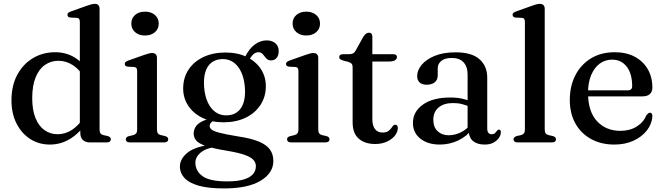

<svg xmlns="http://www.w3.org/2000/svg" viewBox="-20 -758 3532 1022"><path d="M407.5 -81.5 405 -85V-641Q405 -652 401.2 -657.2Q397.5 -662.5 388.5 -663L355 -664.5Q346 -666 342.5 -669.5Q339 -673 339 -679Q339 -685.5 343.2 -689.5Q347.5 -693.5 358.5 -697.5L441.5 -727Q457 -732.5 467 -735Q477 -737.5 485 -737.5Q497.5 -737.5 503.8 -730.5Q510 -723.5 510 -711.5V-68.5Q510 -55 515 -48.2Q520 -41.5 530 -39L552.5 -34Q561.5 -31.5 565.8 -27.2Q570 -23 570 -16.5Q570 -9 564.5 -4.5Q559 0 547.5 0H457.5Q434.5 0 421 -13Q407.5 -26 407.5 -50ZM41 -223.5Q41 -302.5 72 -360Q103 -417.5 155.8 -448.8Q208.5 -480 273.5 -480Q333 -480 379.5 -450.8Q426 -421.5 454.5 -367.5L430 -342.5Q404.5 -387.5 368.2 -411Q332 -434.5 291 -434.5Q251.5 -434.5 219.8 -412.8Q188 -391 169.8 -346.8Q151.5 -302.5 151.5 -235.5Q151.5 -172 169 -129.2Q186.5 -86.5 217.2 -65Q248 -43.5 287 -43.5Q327.5 -43.5 363.5 -67Q399.5 -90.5 429 -137L445.5 -111Q407 -53 356.2 -20.8Q305.5 11.5 245.5 11.5Q186.5 11.5 140.2 -18.5Q94 -48.5 67.5 -101.5Q41 -154.5 41 -223.5Z M815.5 -450V-68.5Q815.5 -55 820.5 -48.2Q825.5 -41.5 835.5 -39L858 -34Q867 -31.5 871.2 -27.2Q875.5 -23 875.5 -16.5Q875.5 -9 870 -4.5Q864.5 0 852.5 0H671.5Q660 0 654.8 -4.5Q649.5 -9 649.5 -16.5Q649.5 -22.5 653.5 -26.8Q657.5 -31 666.5 -33.5L690 -39Q700 -42 705 -48.5Q710 -55 710 -68.5V-379.5Q710 -390.5 706.2 -395.5Q702.5 -400.5 694 -401.5L660 -403Q651.5 -404.5 647.8 -408Q644 -411.5 644 -417Q644 -423.5 648.2 -427.8Q652.5 -432 663.5 -436L747 -465.5Q763 -471 772.8 -473.5Q782.5 -476 789.5 -476Q802.5 -476 809 -469Q815.5 -462 815.5 -450ZM751.5 -569Q719.5 -569 699.2 -586.8Q679 -604.5 679 -632.5Q679 -661 699.2 -678.5Q719.5 -696 751.5 -696Q784.5 -696 804.8 -678.2Q825 -660.5 825 -632.5Q825 -604.5 804.8 -586.8Q784.5 -569 751.5 -569Z M1246.5 -32Q1176 -43.5 1144.2 -52.5Q1112.5 -61.5 1104.2 -70Q1096 -78.5 1096 -87Q1096 -97 1103.5 -105.5Q1111 -114 1129.5 -122.5L1116.5 -129.5Q1076 -123 1053 -110.5Q1030 -98 1020.5 -81.8Q1011 -65.5 1011 -47.5Q1011 -26 1024.5 -10Q1038 6 1076.2 19.2Q1114.5 32.5 1188.5 44.5Q1249 54.5 1282.5 66.5Q1316 78.5 1329 93.2Q1342 108 1342 126.5Q1342 151.5 1325.8 169.8Q1309.5 188 1275.8 197.8Q1242 207.5 1189 207.5Q1096.5 207.5 1058.2 179.8Q1020 152 1020 107.5Q1020 78 1048 54.2Q1076 30.5 1131 23.5L1120.5 9Q1018 21.5 977.8 54.8Q937.5 88 937.5 129Q937.5 162 960.8 188.2Q984 214.5 1035.5 229.8Q1087 245 1172.5 245Q1299.5 245 1367.2 204Q1435 163 1435 99Q1435 64 1417.5 38.8Q1400 13.5 1358.8 -4Q1317.5 -21.5 1246.5 -32ZM1269.5 -427.5 1296 -422Q1315.5 -457 1328 -468.5Q1340.5 -480 1355 -480Q1367 -480 1374.5 -473.5Q1382 -467 1388 -458.5Q1394 -450 1401.8 -443.2Q1409.5 -436.5 1423 -436.5Q1441.5 -436.5 1452.5 -450Q1463.5 -463.5 1463.5 -486Q1463.5 -512.5 1445.8 -527.8Q1428 -543 1399.5 -543Q1367 -543 1337.2 -521.8Q1307.5 -500.5 1286 -458ZM1395 -299.5Q1395 -350.5 1368.2 -391Q1341.5 -431.5 1293.2 -455Q1245 -478.5 1180 -478.5Q1114 -478.5 1063 -454.5Q1012 -430.5 983.5 -387.2Q955 -344 955 -286.5Q955 -236 982 -195.2Q1009 -154.5 1057.2 -130.8Q1105.5 -107 1170 -107Q1236 -107 1286.8 -131.2Q1337.5 -155.5 1366.2 -199Q1395 -242.5 1395 -299.5ZM1161 -443.5Q1212.5 -445.5 1245.2 -404.8Q1278 -364 1283.5 -292Q1288.5 -223 1263.8 -184.5Q1239 -146 1189 -144Q1154.5 -142.5 1128.2 -160.5Q1102 -178.5 1086 -213Q1070 -247.5 1066.5 -295Q1063 -341.5 1073 -374.2Q1083 -407 1105.2 -424.5Q1127.5 -442 1161 -443.5Z M1674 -450V-68.5Q1674 -55 1679 -48.2Q1684 -41.5 1694 -39L1716.5 -34Q1725.5 -31.5 1729.8 -27.2Q1734 -23 1734 -16.5Q1734 -9 1728.5 -4.5Q1723 0 1711 0H1530Q1518.5 0 1513.2 -4.5Q1508 -9 1508 -16.5Q1508 -22.5 1512 -26.8Q1516 -31 1525 -33.5L1548.5 -39Q1558.5 -42 1563.5 -48.5Q1568.5 -55 1568.5 -68.5V-379.5Q1568.5 -390.5 1564.8 -395.5Q1561 -400.5 1552.5 -401.5L1518.5 -403Q1510 -404.5 1506.2 -408Q1502.5 -411.5 1502.5 -417Q1502.5 -423.5 1506.8 -427.8Q1511 -432 1522 -436L1605.5 -465.5Q1621.5 -471 1631.2 -473.5Q1641 -476 1648 -476Q1661 -476 1667.5 -469Q1674 -462 1674 -450ZM1610 -569Q1578 -569 1557.8 -586.8Q1537.5 -604.5 1537.5 -632.5Q1537.5 -661 1557.8 -678.5Q1578 -696 1610 -696Q1643 -696 1663.2 -678.2Q1683.5 -660.5 1683.5 -632.5Q1683.5 -604.5 1663.2 -586.8Q1643 -569 1610 -569Z M1834.5 -428.5 1807.5 -435.5Q1795 -439 1790.2 -443.5Q1785.5 -448 1785.5 -454Q1785.5 -461.5 1791 -465.5Q1796.5 -469.5 1806 -469.5H1838Q1851 -469.5 1859.2 -473.8Q1867.5 -478 1873.5 -489.5L1914 -562.5Q1921.5 -574 1928.8 -579Q1936 -584 1944 -584Q1952.5 -584 1957.2 -578.8Q1962 -573.5 1962 -564V-123.5Q1962 -89 1976.2 -70.8Q1990.5 -52.5 2016 -52.5Q2034 -52.5 2044.2 -58.8Q2054.5 -65 2060.5 -73Q2066.5 -81 2071.5 -87.5Q2076.5 -94 2084.5 -94Q2090.5 -94 2094 -90Q2097.5 -86 2097.5 -77Q2097.5 -55.5 2082 -36Q2066.5 -16.5 2039.2 -4Q2012 8.5 1977 8.5Q1922 8.5 1889.5 -20Q1857 -48.5 1857 -106.5V-400Q1857 -412 1852 -418.2Q1847 -424.5 1834.5 -428.5ZM1915 -430.5V-469.5H2072.5Q2082.5 -469.5 2087.8 -465.8Q2093 -462 2093 -454.5Q2093 -444 2082.5 -437.2Q2072 -430.5 2049.5 -430.5Z M2475.5 -61.5V-71.5L2469 -74.5V-360Q2469 -403.5 2447.2 -426.5Q2425.5 -449.5 2386 -449.5Q2348 -449.5 2329 -433.8Q2310 -418 2310 -396V-357Q2310 -332.5 2294 -319.8Q2278 -307 2250.5 -307Q2226 -307 2213.2 -319.5Q2200.5 -332 2200.5 -353.5Q2200.5 -384 2224.5 -413Q2248.5 -442 2294.2 -460.8Q2340 -479.5 2405.5 -479.5Q2490.5 -479.5 2532 -443Q2573.5 -406.5 2573.5 -345V-74.5Q2573.5 -58 2579.8 -50.8Q2586 -43.5 2597 -43.5Q2609 -43.5 2614.5 -49Q2620 -54.5 2624 -60Q2626.5 -63.5 2629 -65.8Q2631.5 -68 2635.5 -68Q2641 -68 2643.5 -64.2Q2646 -60.5 2646 -54Q2646 -39.5 2636 -24.5Q2626 -9.5 2607 1Q2588 11.5 2560 11.5Q2520.5 11.5 2498 -7.2Q2475.5 -26 2475.5 -61.5ZM2178 -104Q2178 -163 2230.8 -201Q2283.5 -239 2377.5 -239Q2411.5 -239 2440 -232.8Q2468.5 -226.5 2490 -216.5L2482 -189.5Q2461.5 -198 2439.8 -203.8Q2418 -209.5 2392 -209.5Q2342.5 -209.5 2314.5 -185.8Q2286.5 -162 2286.5 -121Q2286.5 -81 2309.5 -59.5Q2332.5 -38 2368 -38Q2401 -38 2432 -53Q2463 -68 2485 -96L2495.5 -73Q2466 -32.5 2419.5 -10.5Q2373 11.5 2321 11.5Q2257.5 11.5 2217.8 -19.8Q2178 -51 2178 -104Z M2879.5 -711.5V-68.5Q2879.5 -55 2884.5 -48.2Q2889.5 -41.5 2899.5 -39L2922 -34Q2931 -31.5 2935.2 -27.2Q2939.5 -23 2939.5 -16.5Q2939.5 -9 2934 -4.5Q2928.5 0 2917 0H2735.5Q2724.5 0 2719 -4.5Q2713.5 -9 2713.5 -16.5Q2713.5 -22.5 2717.8 -26.8Q2722 -31 2730.5 -34L2754 -39Q2764 -42 2769 -48.5Q2774 -55 2774 -68.5V-641Q2774 -652 2770.2 -657.2Q2766.5 -662.5 2758 -663L2724 -664.5Q2715.5 -666 2712 -669.5Q2708.5 -673 2708.5 -679Q2708.5 -685.5 2712.5 -689.5Q2716.5 -693.5 2728 -697.5L2811 -727Q2827 -733 2836.8 -735.2Q2846.5 -737.5 2853.5 -737.5Q2866.5 -737.5 2873 -730.5Q2879.5 -723.5 2879.5 -711.5Z M3452.5 -292Q3452.5 -269.5 3439 -257.2Q3425.5 -245 3399.5 -245H3080V-277H3320Q3345 -277 3345 -299Q3345 -366 3316 -403.2Q3287 -440.5 3238.5 -440.5Q3200.5 -440.5 3171.8 -419Q3143 -397.5 3126.5 -357.8Q3110 -318 3110 -264Q3110 -164.5 3157.8 -113Q3205.5 -61.5 3282.5 -61.5Q3332 -61.5 3368.5 -84Q3405 -106.5 3420 -143.5Q3426.5 -151.5 3430.8 -154.8Q3435 -158 3440 -158Q3446.5 -158 3449.8 -152Q3453 -146 3452.5 -138Q3449.5 -97 3422.8 -63Q3396 -29 3351.5 -8.8Q3307 11.5 3250 11.5Q3180 11.5 3126.2 -18Q3072.5 -47.5 3042.8 -100.8Q3013 -154 3013 -226Q3013 -299 3042 -356.2Q3071 -413.5 3124.8 -446.8Q3178.5 -480 3252.5 -480Q3314 -480 3358.8 -456Q3403.5 -432 3428 -389.8Q3452.5 -347.5 3452.5 -292Z"/></svg>

Font: Fraunces
Style: Regular
Weight: 400
Version: Version 1.000;[b76b70a41]